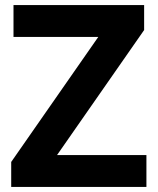

<svg xmlns="http://www.w3.org/2000/svg" viewBox="-20 -734 619 754"><path d="M555 0H24V-98L366 -589H33V-714H546V-616L204 -125H555Z"/></svg>

Font: Noto Sans Bamum
Style: Bold
Weight: 700
Designer: Monotype Design Team
Foundry: Monotype Imaging Inc.
Version: Version 2.002; ttfautohint (v1.8.4.7-5d5b)